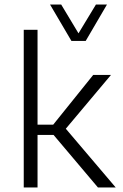

<svg xmlns="http://www.w3.org/2000/svg" viewBox="-20 -829 544 849"><path d="M295.9 -647.9H358.9L453.1 -809.1H404.3L327.1 -681.6L250.5 -809.1H201.2ZM215.3 -277.8H146V-697.3H85V0H146V-232.4H216.8L413.1 0H491.7L271 -259.8L470.7 -497.6H392.1Z"/></svg>

Font: Estedad Light
Style: Regular
Weight: 300
Designer: Amin Abedi
Version: Version 7.3